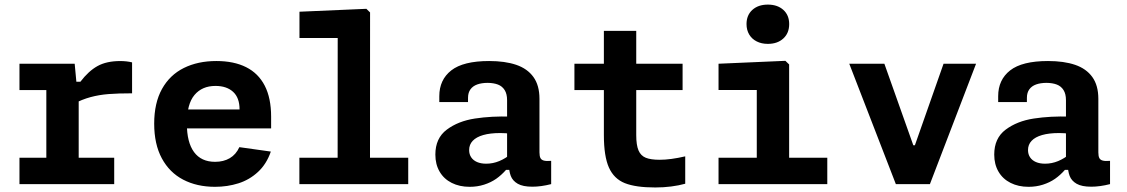

<svg xmlns="http://www.w3.org/2000/svg" viewBox="-20 -817 5000 852"><path d="M320.6 -435.8H329.2V-0.2H185.6V-439.7L208.1 -417.2H66.4V-534.2H311.4ZM306.6 -356V-454.3H336.8Q372.7 -501.7 412.8 -523.9Q452.9 -546.1 513.6 -546.1Q542.3 -546.1 566.1 -540.2V-402.9Q504.6 -402.9 461.9 -399.6Q419.3 -396.2 381.7 -386Q344 -375.8 306.6 -356ZM66.4 -117H486.8V0H66.4Z M940.2 -546.2Q1017.8 -546.2 1072.1 -519Q1126.4 -491.8 1154.8 -436.8Q1183.1 -381.7 1183.1 -299.2V-247.1H777.8V-331.2H1063.9L1043 -312.6V-332Q1043 -383.1 1014.5 -409.4Q985.9 -435.7 936.1 -435.7Q876.8 -435.7 843 -395.5Q809.2 -355.4 809.2 -268.3Q809.2 -185.5 841 -142.2Q872.9 -98.9 934.6 -98.9Q971.9 -98.9 999.5 -115Q1027.2 -131.2 1042.2 -164L1181.8 -144.4Q1162.8 -89 1124.8 -54Q1086.8 -18.9 1038 -3.5Q989.2 12 934.2 12Q853.7 12 792.8 -19.8Q732 -51.5 698.1 -114.4Q664.2 -177.3 664.2 -268.3Q664.2 -359.8 698.8 -422.2Q733.5 -484.5 795.7 -515.3Q857.8 -546.2 940.2 -546.2Z M1308.5 -117H1791.5V0H1308.5ZM1478.2 0 1478.6 -681.7 1501.1 -648.3H1308.9V-765L1605.7 -777.9L1622.2 -761.8L1621.8 0Z M2373.9 -378.4V-140.8Q2373.9 -124 2378.3 -115.6Q2382.7 -107.2 2393.6 -104.4Q2404.5 -101.5 2425.8 -103.2V0Q2381 11.5 2342.3 11.5Q2300.3 11.5 2277.6 -1.5Q2254.8 -14.6 2246.5 -36.5Q2238.2 -58.3 2238.2 -90.3L2230.2 -99.7V-372.5Q2230.2 -400.1 2219.5 -417.2Q2208.7 -434.4 2189.8 -441.7Q2170.8 -449 2143.9 -449.3Q2117 -449.2 2097.6 -442.2Q2078.2 -435.2 2067.6 -420.5Q2057 -405.8 2056.9 -383.7L2056.8 -364.2H1929.4V-390.1Q1929.4 -463 1982.5 -504.6Q2035.7 -546.2 2150.5 -546.2Q2221.2 -546.2 2270.8 -529.3Q2320.3 -512.4 2347.1 -475.3Q2373.9 -438.2 2373.9 -378.4ZM2199.7 -226.6Q2155.1 -226.6 2124.4 -217.8Q2093.7 -209 2077.8 -192.2Q2061.8 -175.5 2061.8 -151.1Q2061.8 -132.4 2071 -118.8Q2080.1 -105.2 2097.1 -97.9Q2114.1 -90.6 2137.6 -90.6Q2167.5 -90.6 2195.7 -102.3Q2223.9 -114.1 2249.5 -135.5L2246.8 -63.2H2225.6Q2205 -39.8 2181.7 -23.5Q2158.3 -7.2 2128.2 2.4Q2098.1 12 2064.3 12Q2019.1 12 1984.5 -5.4Q1949.8 -22.8 1930.9 -55.2Q1911.9 -87.5 1911.9 -131Q1911.9 -203.8 1962.6 -241.7Q2013.3 -279.7 2087.4 -291Q2161.4 -302.4 2248.8 -299.5L2292.3 -214.8Q2268.8 -220.1 2246.9 -223.3Q2224.9 -226.6 2199.7 -226.6Z M3009 -534.2V-417.2H2529V-534.2H2699.4H2713.9ZM2659.7 -218.2V-680.1H2803.3V-217.4Q2803.3 -172.8 2813.5 -149.3Q2823.6 -125.9 2845.6 -117Q2867.6 -108 2907.6 -108Q2955.6 -108 3020.7 -123.2V-1.7Q2992.1 6.2 2958.6 10.5Q2925.2 14.9 2888 14.9Q2801.5 15 2753 -4.2Q2704.6 -23.4 2682.1 -73.5Q2659.7 -123.6 2659.7 -218.2Z M3338.2 0V-450.8L3360.7 -417.5H3168.5V-534.2L3465.2 -547.1L3481.8 -531V0ZM3168.5 -117H3651.1V0H3168.5ZM3292.7 -710.1Q3292.7 -749.8 3318.7 -773.2Q3344.7 -796.6 3387.3 -796.6Q3430 -796.6 3456 -773.2Q3482 -749.8 3482 -710.1Q3482 -670 3456 -646.2Q3430 -622.3 3387.3 -622.3Q3359.3 -622.3 3338 -633.1Q3316.6 -643.8 3304.6 -663.8Q3292.7 -683.8 3292.7 -710.1Z M3904.4 -534.2 4032.8 -172.3H4039.8L4167 -534.2H4311.3L4106.5 0H3955.3L3748.6 -534.2Z M4853.9 -378.4V-140.8Q4853.9 -124 4858.3 -115.6Q4862.7 -107.2 4873.6 -104.4Q4884.5 -101.5 4905.8 -103.2V0Q4861 11.5 4822.3 11.5Q4780.3 11.5 4757.6 -1.5Q4734.8 -14.6 4726.5 -36.5Q4718.2 -58.3 4718.2 -90.3L4710.2 -99.7V-372.5Q4710.2 -400.1 4699.5 -417.2Q4688.7 -434.4 4669.8 -441.7Q4650.8 -449 4623.9 -449.3Q4597 -449.2 4577.6 -442.2Q4558.2 -435.2 4547.6 -420.5Q4537 -405.8 4536.9 -383.7L4536.8 -364.2H4409.4V-390.1Q4409.4 -463 4462.5 -504.6Q4515.7 -546.2 4630.5 -546.2Q4701.2 -546.2 4750.8 -529.3Q4800.3 -512.4 4827.1 -475.3Q4853.9 -438.2 4853.9 -378.4ZM4679.7 -226.6Q4635.1 -226.6 4604.4 -217.8Q4573.7 -209 4557.8 -192.2Q4541.8 -175.5 4541.8 -151.1Q4541.8 -132.4 4551 -118.8Q4560.1 -105.2 4577.1 -97.9Q4594.1 -90.6 4617.6 -90.6Q4647.5 -90.6 4675.7 -102.3Q4703.9 -114.1 4729.5 -135.5L4726.8 -63.2H4705.6Q4685 -39.8 4661.7 -23.5Q4638.3 -7.2 4608.2 2.4Q4578.1 12 4544.3 12Q4499.1 12 4464.5 -5.4Q4429.8 -22.8 4410.9 -55.2Q4391.9 -87.5 4391.9 -131Q4391.9 -203.8 4442.6 -241.7Q4493.3 -279.7 4567.4 -291Q4641.4 -302.4 4728.8 -299.5L4772.3 -214.8Q4748.8 -220.1 4726.9 -223.3Q4704.9 -226.6 4679.7 -226.6Z"/></svg>

Font: Monaspace Neon Var ExtraLight
Style: Regular
Weight: 200
Designer: Riley Cran and the Lettermatic Team
Version: Version 1.200 (Monaspace Neon Var)